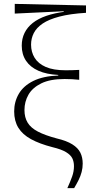

<svg xmlns="http://www.w3.org/2000/svg" viewBox="-20 -763 489 989"><path d="M327 206Q342 173 351.5 146.5Q361 120 361 93Q361 70 352.5 52.5Q344 35 320 20.5Q296 6 250 -5Q184 -22 140 -46Q96 -70 74.5 -105Q53 -140 53 -189Q53 -239 77 -280Q101 -321 151.5 -346Q202 -371 280 -374V-377Q220 -380 178 -398.5Q136 -417 114 -450Q92 -483 92 -528Q92 -564 106.5 -593.5Q121 -623 149 -645Q177 -667 219 -681.5Q261 -696 317 -703L308 -691V-705L56 -693V-743L423 -735V-697Q341 -692 286 -677.5Q231 -663 199.5 -641.5Q168 -620 154 -592.5Q140 -565 140 -533Q140 -495 158.5 -465Q177 -435 216 -418Q255 -401 318 -401Q332 -401 352.5 -401.5Q373 -402 388 -403V-352Q372 -354 351 -355Q330 -356 313 -356Q238 -356 192.5 -333.5Q147 -311 126.5 -275Q106 -239 106 -196Q106 -158 122.5 -131Q139 -104 175.5 -85Q212 -66 272 -50Q323 -38 352.5 -19.5Q382 -1 394 23.5Q406 48 406 80Q406 102 400.5 123Q395 144 385 164Q375 184 362 206Z"/></svg>

Font: Source Serif 4 Light
Style: Regular
Weight: 300
Designer: Frank Grießhammer
Foundry: Adobe Systems Incorporated
Version: Version 4.004;hotconv 1.0.116;makeotfexe 2.5.65601